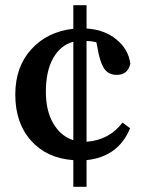

<svg xmlns="http://www.w3.org/2000/svg" viewBox="-20 -676 560 741"><path d="M263 -135V-515Q214 -502 185.5 -452Q157 -402 157 -322Q157 -248 186 -199Q215 -150 263 -135ZM314 -518V-129Q401 -135 453 -203L482 -181Q437 -71 314 -58V45H263V-58Q161 -65 100 -133Q39 -201 39 -311Q39 -418 101 -486Q163 -554 263 -565V-656H314V-566Q382 -562 429 -524Q476 -486 483 -430Q473 -387 431 -387Q403 -387 387 -405Q371 -423 361 -467L352 -513Q330 -518 314 -518Z"/></svg>

Font: TypoPRO Source Serif Pro
Style: Regular
Weight: 600
Designer: Frank Grießhammer
Foundry: Adobe Systems Incorporated
Version: Version 1.017;PS 1.0;hotconv 1.0.79;makeotf.lib2.5.61930